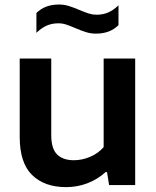

<svg xmlns="http://www.w3.org/2000/svg" viewBox="-20 -798 674 828"><path d="M65 -207.5V-545.5H201V-215Q201 -157 226.2 -132Q251.5 -107 298.5 -107Q333.5 -107 368.2 -121.5Q403 -136 427 -163.5V-545.5H563V0H450.5L441.5 -56H435.5Q401 -24.5 357.2 -7.8Q313.5 9 265 9Q172 9 118.5 -43.2Q65 -95.5 65 -207.5ZM305.5 -676.5Q281.5 -687 265.2 -692.2Q249 -697.5 232 -697.5Q204.5 -697.5 182 -687.8Q159.5 -678 137 -656.5V-742Q156 -760.5 179.8 -769.5Q203.5 -778.5 234.5 -778.5Q256 -778.5 275.8 -772.5Q295.5 -766.5 322.5 -755Q347.5 -744.5 363.5 -739.5Q379.5 -734.5 396 -734.5Q423.5 -734.5 446 -744Q468.5 -753.5 491 -775V-689.5Q472 -671 448.2 -662Q424.5 -653 393.5 -653Q372 -653 352.2 -659Q332.5 -665 305.5 -676.5Z"/></svg>

Font: Encode Sans Semi Expanded SmBd
Style: Regular
Weight: 600
Width: 6
Designer: Multiple Designers
Foundry: Impallari Type
Version: Version 2.000